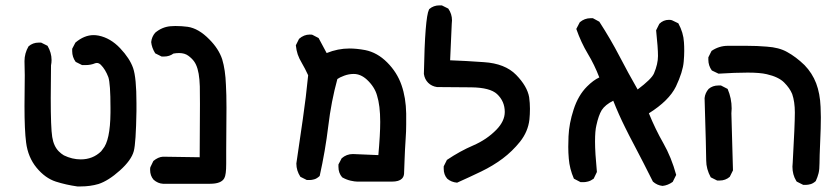

<svg xmlns="http://www.w3.org/2000/svg" viewBox="-20 -543 3040 700"><path d="M70.3 -268.6 69.3 -320.3Q69.3 -348.6 84 -374Q99.6 -387.7 121.1 -387.7Q124 -387.7 129.9 -387.7L153.3 -376Q168 -350.6 168 -324.2Q168 -314.5 166 -304.7Q165 -236.3 165 -185.5Q165 -77.1 170.4 -43.5Q175.8 -9.8 194.3 8.8Q203.1 17.6 212.9 23.4Q243.2 38.1 274.4 38.1Q318.4 38.1 348.6 8.8L354.5 1Q381.8 -30.3 382.8 -131.8Q382.8 -141.6 382.8 -150.4Q382.8 -238.3 375 -261.7Q364.3 -290 347.7 -306.6Q340.8 -313.5 333 -313.5Q330.1 -313.5 327.1 -312.5Q311.5 -305.7 291 -305.7Q286.1 -305.7 279.3 -305.7L255.9 -317.4Q243.2 -335 243.2 -356.4Q243.2 -359.4 243.2 -365.2L254.9 -387.7Q287.1 -415 321.3 -415Q330.1 -415 339.8 -413.1Q382.8 -404.3 418 -367.2Q453.1 -330.1 465.3 -294.9Q477.5 -259.8 477.5 -167Q477.5 -152.3 477.5 -137.7Q475.6 -21.5 467.8 7.8Q459 41 417 78.6Q375 116.2 338.9 127.9Q308.6 136.7 274.4 136.7Q265.6 136.7 261.7 136.7Q220.7 130.9 183.6 119.1Q144.5 106.4 113.3 68.4Q82 30.3 75.2 -23.4Q69.3 -68.4 69.3 -156.2Z M804.7 4.9V53.7Q804.7 94.7 797.9 106.4Q787.1 127 746.1 127H574.2Q555.7 126 540 112.3Q527.3 97.7 527.3 76.2Q527.3 68.4 528.3 66.4L539.1 43.9Q556.6 29.3 574.2 28.3L708 30.3Q709 -114.3 709 -164.6Q709 -214.8 708.5 -228Q708 -241.2 707 -252.9Q703.1 -297.9 687.5 -319.3Q679.7 -330.1 666.5 -339.8Q653.3 -349.6 632.8 -349.6Q623 -349.6 612.3 -347.7Q597.7 -336.9 578.1 -336.9Q575.2 -336.9 569.3 -336.9L545.9 -348.6Q533.2 -369.1 531.2 -389.6Q533.2 -409.2 545.9 -423.8Q570.3 -444.3 600.6 -447.3Q611.3 -448.2 619.1 -448.2Q642.6 -448.2 664.1 -445.3Q704.1 -439.5 743.2 -399.4Q777.3 -365.2 790 -327.1Q801.8 -288.1 803.7 -233.4Q805.7 -200.2 805.7 -150.4Z M1170.9 -349.6Q1211.9 -366.2 1253.9 -366.2Q1280.3 -366.2 1311.5 -360.4Q1355.5 -351.6 1391.6 -315.4Q1427.7 -279.3 1443.8 -232.9Q1460 -186.5 1460.9 -128.9Q1460.9 -115.2 1460.9 -89.4Q1460.9 -63.5 1459 -38.1Q1456.1 5.9 1455.1 37.6Q1454.1 69.3 1453.1 90.8Q1452.1 101.6 1445.3 108.4Q1434.6 119.1 1409.2 119.1Q1406.2 119.1 1403.3 119.1H1295.9Q1292 119.1 1282.7 119.1Q1273.4 119.1 1258.3 115.7Q1243.2 112.3 1227.5 103.5Q1213.9 87.9 1213.9 65.4Q1213.9 62.5 1213.9 56.6L1225.6 34.2Q1243.2 18.6 1266.6 18.6L1359.4 22.5Q1366.2 -52.7 1366.2 -98.6Q1366.2 -158.2 1354.5 -195.3Q1345.7 -226.6 1317.4 -252.9Q1294.9 -273.4 1269.5 -273.4Q1252 -273.4 1234.9 -267.1Q1217.8 -260.7 1210 -254.9Q1187.5 -172.9 1176.8 -83Q1166 6.8 1145.5 98.6Q1134.8 108.4 1125.5 110.8Q1116.2 113.3 1110.4 113.3Q1104.5 113.3 1098.6 113.3L1075.2 101.6Q1060.5 79.1 1060.5 53.7V52.7L1084 -108.4Q1095.7 -188.5 1103.5 -268.6Q1091.8 -293.9 1081.1 -312Q1070.3 -330.1 1065.4 -344.7Q1060.5 -359.4 1058.6 -377.9L1070.3 -401.4Q1087.9 -417 1109.4 -417Q1117.2 -417 1119.1 -416L1141.6 -404.3Z M1597.7 72.3Q1597.7 69.3 1597.7 63.5L1609.4 40Q1657.2 7.8 1705.1 -12.7Q1754.9 -34.2 1790 -70.3Q1820.3 -101.6 1820.3 -134.8Q1820.3 -173.8 1792 -200.2Q1766.6 -223.6 1698.7 -224.6Q1630.9 -225.6 1574.2 -225.6H1573.2Q1553.7 -228.5 1541 -241.2Q1528.3 -253.9 1525.4 -273.4V-274.4Q1529.3 -478.5 1543.9 -507.8L1544.9 -509.8Q1560.5 -523.4 1582 -523.4Q1585 -523.4 1590.8 -523.4L1614.3 -511.7Q1627.9 -492.2 1627.9 -468.8Q1627.9 -462.9 1627 -456.1L1621.1 -323.2Q1675.8 -321.3 1744.1 -316.4Q1821.3 -311.5 1861.8 -270Q1902.3 -228.5 1909.2 -188.5Q1912.1 -167 1912.1 -146.5Q1912.1 -126 1910.2 -107.4Q1905.3 -63.5 1876 -26.4Q1847.7 8.8 1812.5 35.2Q1777.3 61.5 1734.9 82Q1692.4 102.5 1646.5 123Q1625 121.1 1610.4 108.4Q1597.7 93.8 1597.7 72.3Z M2154.3 -85.9Q2149.4 -66.4 2149.4 -26.9Q2149.4 12.7 2156.2 84L2144.5 108.4Q2133.8 116.2 2124 118.7Q2114.3 121.1 2108.4 121.1Q2102.5 121.1 2096.7 121.1L2072.3 108.4Q2056.6 72.3 2053.7 35.2Q2051.8 13.7 2051.8 -7.3Q2051.8 -28.3 2052.7 -45.9Q2054.7 -92.8 2071.3 -143.6Q2087.9 -195.3 2120.1 -227.5Q2143.6 -251 2165 -260.7Q2147.5 -306.6 2123 -347.2Q2098.6 -387.7 2081.1 -437.5L2093.8 -461.9Q2111.3 -476.6 2132.8 -476.6Q2135.7 -476.6 2141.6 -476.6L2165 -463.9Q2206.1 -400.4 2238.3 -338.4Q2270.5 -276.4 2304.7 -216.8Q2355.5 -254.9 2364.3 -275.4Q2378.9 -309.6 2378.9 -338.9Q2378.9 -368.2 2372.1 -432.6L2383.8 -456.1Q2398.4 -470.7 2418.9 -470.7Q2427.7 -470.7 2430.7 -468.8L2453.1 -458Q2471.7 -423.8 2473.6 -388.7Q2474.6 -375 2474.6 -357.4Q2474.6 -339.8 2472.7 -318.4Q2469.7 -281.2 2444.3 -227.5Q2418.9 -175.8 2345.7 -129.9Q2369.1 -72.3 2398.4 -21Q2427.7 30.3 2445.3 94.7L2432.6 120.1Q2415 132.8 2395.5 134.8Q2376 132.8 2360.4 119.1Q2322.3 43 2296.4 -5.9Q2270.5 -54.7 2258.8 -79.1Q2235.4 -126 2215.8 -175.8Q2186.5 -161.1 2173.8 -141.6Q2162.1 -122.1 2154.3 -85.9Z M2869.1 64.5Q2869.1 57.6 2870.1 49.8Q2877.9 -88.9 2877.9 -132.8Q2877.9 -171.9 2868.2 -200.2Q2859.4 -221.7 2838.9 -242.2Q2818.4 -262.7 2775.4 -272.5Q2751 -278.3 2706.1 -278.3Q2661.1 -278.3 2599.6 -274.4L2575.2 -286.1Q2562.5 -303.7 2562.5 -325.2Q2562.5 -328.1 2562.5 -334L2574.2 -357.4Q2601.6 -376 2633.8 -376Q2637.7 -376 2649.4 -376Q2661.1 -376 2701.2 -376Q2741.2 -376 2775.4 -373Q2820.3 -370.1 2849.6 -353.5Q2881.8 -335.9 2913.1 -305.7Q2941.4 -276.4 2955.6 -239.3Q2969.7 -202.1 2971.7 -153.3Q2972.7 -133.8 2972.7 -115.2Q2972.7 -78.1 2970.2 -24.4Q2967.8 29.3 2967.8 51.8Q2967.8 74.2 2964.4 88.4Q2960.9 102.5 2954.1 117.2Q2944.3 126 2935.1 128.4Q2925.8 130.9 2919.9 130.9Q2914.1 130.9 2908.2 130.9L2884.8 119.1L2882.8 116.2Q2869.1 93.8 2869.1 64.5ZM2571.3 103.5Q2554.7 73.2 2554.7 42Q2554.7 10.7 2548.8 -184.6Q2548.8 -184.6 2548.8 -185.5Q2550.8 -204.1 2563.5 -218.8Q2578.1 -231.4 2599.6 -231.4Q2602.5 -231.4 2608.4 -231.4L2632.8 -218.8Q2647.5 -184.6 2647.5 -147.5Q2647.5 -138.7 2646.5 -129.9L2652.3 78.1L2640.6 101.6Q2625 115.2 2603.5 115.2Q2600.6 115.2 2594.7 115.2Z"/></svg>

Font: JasonHandwriting2
Style: SemiBold
Weight: 600
Version: Version 1.04.7